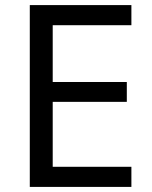

<svg xmlns="http://www.w3.org/2000/svg" viewBox="-20 -785 596 754"><path d="M496 -51H97V-765H496V-686H187V-463H478V-385H187V-130H496Z"/></svg>

Font: Noto Sans Tamil UI
Style: Regular
Weight: 400
Designer: Jelle Bosma - Monotype Design Team
Foundry: Monotype Imaging Inc.
Version: Version 2.004; ttfautohint (v1.8.4.7-5d5b)